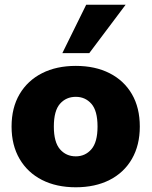

<svg xmlns="http://www.w3.org/2000/svg" viewBox="-20 -782 642 813"><path d="M301 11Q219 11 158 -20Q97 -51 63 -109Q29 -167 29 -246Q29 -326 63 -383.5Q97 -441 158 -472Q219 -503 301 -503Q383 -503 444 -472Q505 -441 538.5 -383.5Q572 -326 572 -246Q572 -167 538.5 -109Q505 -51 444 -20Q383 11 301 11ZM301 -120Q341 -120 367 -150Q393 -180 393 -246Q393 -313 367 -342.5Q341 -372 301 -372Q260 -372 234 -342.5Q208 -313 208 -246Q208 -180 234 -150Q260 -120 301 -120ZM244 -557 345 -762H512L358 -557Z"/></svg>

Font: Nunito Sans Black
Style: Regular
Weight: 900
Designer: Vernon Adams
Foundry: Vernon Adams
Version: Version 3.006; ttfautohint (v1.8.3)